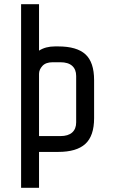

<svg xmlns="http://www.w3.org/2000/svg" viewBox="-20 -720 544 910"><path d="M426 -340V-160Q426 -76 384.5 -38Q343 0 256 0H165V170H80V-700H165V-480Q196 -500 240 -500H256Q344 -500 385 -462.5Q426 -425 426 -340ZM341 -360Q341 -391 322 -408Q303 -425 266 -425H230Q197 -425 181 -407.5Q165 -390 165 -370V-75H266Q303 -75 322 -92Q341 -109 341 -140Z"/></svg>

Font: Share Tech
Style: Regular
Weight: 400
Designer: Ralph du Carrois
Foundry: Carrois Type Design
Version: Version 1.100